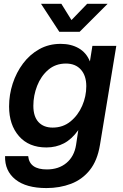

<svg xmlns="http://www.w3.org/2000/svg" viewBox="-20 -750 626 981"><path d="M217.3 210.9Q113.8 210.9 58.8 167Q3.9 123 5.9 47.9H124Q130.9 115.7 219.2 115.7Q279.8 115.7 319.6 82.5Q359.4 49.3 368.7 -9.8L379.9 -84.5H379.4Q347.2 -39.1 306.9 -17.8Q266.6 3.4 216.8 3.4Q127.4 3.4 76.9 -54.4Q26.4 -112.3 26.4 -206.1Q26.4 -266.1 44.9 -323Q63.5 -379.9 97.9 -425.8Q132.3 -471.7 180.9 -498.8Q229.5 -525.9 290 -525.9Q342.8 -525.9 381.8 -503.7Q420.9 -481.4 439 -437H439.5L452.1 -515.6H574.2L490.7 -9.3Q477.5 70.8 438.7 119.1Q399.9 167.5 342.5 189.2Q285.2 210.9 217.3 210.9ZM249 -98.1Q301.8 -98.1 340.3 -129.6Q378.9 -161.1 399.9 -209.5Q420.9 -257.8 420.9 -309.6Q420.9 -363.3 393.3 -394.3Q365.7 -425.3 316.9 -425.3Q263.7 -425.3 226.3 -393.1Q189 -360.8 169.7 -311.3Q150.4 -261.7 150.4 -209.5Q150.4 -154.8 176.5 -126.5Q202.6 -98.1 249 -98.1ZM293.5 -730.5 345.2 -647.5 425.3 -730.5H529.3V-730L386.7 -587.4H283.2L189.9 -730V-730.5Z"/></svg>

Font: Inter Display SemiBold
Style: Italic
Weight: 600
Italic angle: -9.39999°
Designer: Rasmus Andersson
Foundry: rsms
Version: Version 4.000;git-a52131595